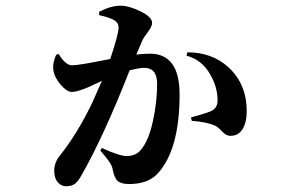

<svg xmlns="http://www.w3.org/2000/svg" viewBox="-20 -607 1040 676"><path d="M480.5 -462.9 460 -415Q486.3 -418 507.8 -418Q612.3 -418 612.3 -274.4Q612.3 -80.1 535.2 3.9Q501 41 434.6 41Q406.2 41 394 29.8Q381.8 18.6 376 -13.7Q373 -32.2 333 -77.1L338.9 -85.9Q400.4 -57.6 425.8 -57.6Q458 -57.6 475.6 -79.1Q502.9 -110.4 518.1 -179.2Q533.2 -248 533.2 -311.5Q533.2 -368.2 487.3 -368.2Q471.7 -368.2 436.5 -359.4Q344.7 -126 267.6 8.8Q254.9 32.2 243.2 40.5Q231.4 48.8 212.9 48.8Q195.3 48.8 183.1 34.2Q170.9 19.5 170.9 -4.9Q170.9 -35.2 190.4 -58.6Q252 -135.7 304.7 -245.1Q336.9 -317.4 338.9 -322.3Q305.7 -306.6 293 -300.8Q251 -283.2 233.4 -283.2Q215.8 -283.2 193.8 -308.6Q171.9 -334 168 -359.4Q164.1 -383.8 177.7 -414.1L186.5 -417Q210.9 -377 233.4 -377Q257.8 -377 368.2 -399.4Q397.5 -487.3 397.5 -509.8Q397.5 -525.4 384.8 -534.2Q369.1 -544.9 329.1 -553.7V-565.4Q370.1 -586.9 404.3 -586.9Q434.6 -586.9 475.1 -566.9Q515.6 -546.9 515.6 -526.4Q515.6 -513.7 500.5 -494.1Q485.4 -474.6 480.5 -462.9ZM636.7 -411.1 639.6 -422.9Q724.6 -422.9 782.2 -372.1Q848.6 -312.5 848.6 -215.8Q848.6 -175.8 834 -152.3Q819.3 -128.9 792 -128.9Q777.3 -127.9 762.2 -144Q747.1 -160.2 736.3 -165Q707 -177.7 655.3 -181.6L652.3 -193.4Q705.1 -208 720.7 -214.8Q746.1 -225.6 746.1 -252.9Q746.1 -299.8 720.7 -343.8Q692.4 -395.5 636.7 -411.1Z"/></svg>

Font: GenYoMin TW TTF Bold
Style: Regular
Weight: 700
Version: Version 1.300